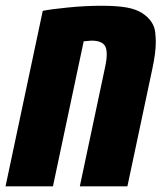

<svg xmlns="http://www.w3.org/2000/svg" viewBox="-43 -660 582 680"><path d="M508.8 -511.2Q508.8 -473.6 496.6 -416.5L408.2 0H239.7L328.1 -417Q335 -447.8 335 -466.6Q335 -485.4 330.1 -495.1Q319.8 -516.1 280.8 -516.1Q277.8 -516.1 253.4 -513.7L144.5 0H-23.4L108.4 -621.6Q137.2 -627.4 198.2 -633.5Q259.3 -639.6 315.7 -639.6Q372.1 -639.6 405.5 -633.5Q439 -627.4 460.2 -613.8Q481.4 -600.1 493.2 -582.5Q504.9 -564.9 506.8 -544.9Q508.8 -524.9 508.8 -511.2Z"/></svg>

Font: Open Sans Hebrew Condensed Extra Bold
Style: Italic
Weight: 800
Width: 3
Italic angle: -12°
Foundry: Ascender Corporation, Yanek Iontef
Version: Version 2.001;PS 002.001;hotconv 1.0.70;makeotf.lib2.5.58329